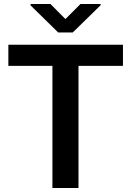

<svg xmlns="http://www.w3.org/2000/svg" viewBox="-20 -933 651 953"><path d="M369.6 0H240.2V-710.9H369.6ZM590.3 -606H21.5V-710.9H590.3ZM479.5 -907.2 341.3 -772H268.6L131.8 -906.2V-913.1H230.5L304.7 -838.4L379.4 -913.1H479.5Z"/></svg>

Font: Heebo SemiBold
Style: Regular
Weight: 600
Designer: Oded Ezer
Foundry: Ezer Type House
Version: Version 3.100